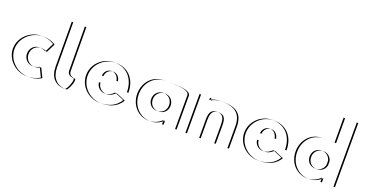

<svg xmlns="http://www.w3.org/2000/svg" viewBox="-39 -1632 4597 2419"><g transform="rotate(20 2259.5 -422.5)"><path d="M524 -31C524 -31 466 15 352 15C204 15 68 -105 68 -255C68 -406 203 -528 352 -528C466 -528 524 -480 524 -480L464 -359C464 -359 431 -383 378 -383C311 -383 256 -327 256 -257C256 -186 311 -130 378 -130C431 -130 464 -154 464 -154ZM504 -31 444 -154C444 -154 411 -130 358 -130C291 -130 236 -186 236 -257C236 -327 291 -383 358 -383C411 -383 444 -359 444 -359L504 -480C504 -480 446 -528 332 -528C183 -528 48 -406 48 -255C48 -105 184 15 332 15C446 15 504 -31 504 -31Z M854.6 0C724.6 0 651.2 -86 651.2 -225L649.2 -825H825.2L829.2 -234C829.2 -169.4 901.4 -163.9 912.2 -163C942.6 -160.5 885.2 0 854.6 0ZM834.6 0C865.2 0 922.6 -160.5 892.2 -163C881.4 -163.9 809.2 -169.4 809.2 -234L805.2 -825H629.2L631.2 -225C631.2 -86 704.6 0 834.6 0Z M1238 -317C1241 -364 1275 -413 1336 -413C1388 -413 1425 -371 1433 -317ZM1469 -173 1597 -119C1539 -22 1445 15 1331 15C1176 15 1049 -107 1049 -256C1049 -406 1176 -528 1331 -528C1487 -528 1606 -418 1606 -227H1233C1233 -141 1356 -60 1469 -173ZM1218 -317H1413C1405 -371 1368 -413 1316 -413C1255 -413 1221 -364 1218 -317ZM1449 -173C1336 -60 1213 -141 1213 -227H1586C1586 -418 1467 -528 1311 -528C1156 -528 1029 -406 1029 -256C1029 -107 1156 15 1311 15C1425 15 1519 -22 1577 -119Z M1922.5 -256C1922.5 -327 1975.5 -377 2042.5 -377C2108.5 -377 2161.5 -327 2161.5 -256C2161.5 -186 2111.5 -136 2042.5 -136C1970.5 -136 1922.5 -186 1922.5 -256ZM2334.5 -454V0H2159.5V-58C2121.5 -16 2059.5 15 1989.5 15C1839.5 15 1734.5 -106 1734.5 -256C1734.5 -406 1839.5 -528 1989.5 -528C2058.5 -528 2334 -541 2334.5 -454ZM1902.5 -256C1902.5 -186 1950.5 -136 2022.5 -136C2091.5 -136 2141.5 -186 2141.5 -256C2141.5 -327 2088.5 -377 2022.5 -377C1955.5 -377 1902.5 -327 1902.5 -256ZM2314.5 -454C2314 -541 2038.5 -528 1969.5 -528C1819.5 -528 1714.5 -406 1714.5 -256C1714.5 -106 1819.5 15 1969.5 15C2039.5 15 2101.5 -16 2139.5 -58V0H2314.5Z M2657.5 0H2473.5V-520H2613.5V-491C2647.5 -514 2694.5 -528 2759.5 -528C2951.5 -528 3036.5 -459 3036.5 -287V0H2859.5V-244C2859.5 -345 2833.5 -384 2759.5 -384C2685.5 -384 2657.5 -345 2657.5 -244ZM2637.5 0V-244C2637.5 -345 2665.5 -384 2739.5 -384C2813.5 -384 2839.5 -345 2839.5 -244V0H3016.5V-287C3016.5 -459 2931.5 -528 2739.5 -528C2674.5 -528 2627.5 -514 2593.5 -491V-520H2453.5V0Z M3358 -317C3361 -364 3395 -413 3456 -413C3508 -413 3545 -371 3553 -317ZM3589 -173 3717 -119C3659 -22 3565 15 3451 15C3296 15 3169 -107 3169 -256C3169 -406 3296 -528 3451 -528C3607 -528 3726 -418 3726 -227H3353C3353 -141 3476 -60 3589 -173ZM3338 -317H3533C3525 -371 3488 -413 3436 -413C3375 -413 3341 -364 3338 -317ZM3569 -173C3456 -60 3333 -141 3333 -227H3706C3706 -418 3587 -528 3431 -528C3276 -528 3149 -406 3149 -256C3149 -107 3276 15 3431 15C3545 15 3639 -22 3697 -119Z M4046 -256C4046 -327 4099 -377 4166 -377C4223.8 -377 4271.6 -338.7 4282.6 -281.6L4282.7 -230.9C4272.3 -174.3 4226.4 -136 4166 -136C4094 -136 4046 -186 4046 -256ZM4458 0H4283V-58C4245 -16 4183 15 4113 15C3963 15 3858 -106 3858 -256C3858 -406 3963 -528 4113 -528C4143.2 -528 4213 -530.5 4281.9 -526L4281 -860H4458ZM4026 -256C4026 -186 4074 -136 4146 -136C4206.4 -136 4252.3 -174.3 4262.7 -230.9L4262.6 -281.6C4251.6 -338.7 4203.8 -377 4146 -377C4079 -377 4026 -327 4026 -256ZM4438 0V-860H4261L4261.9 -526C4193 -530.5 4123.2 -528 4093 -528C3943 -528 3838 -406 3838 -256C3838 -106 3943 15 4093 15C4163 15 4225 -16 4263 -58V0Z"/></g></svg>

Font: Hussar Plate
Style: Regular
Weight: 700
Foundry: Cannot Into Space Fonts
Version: Version 0.798247